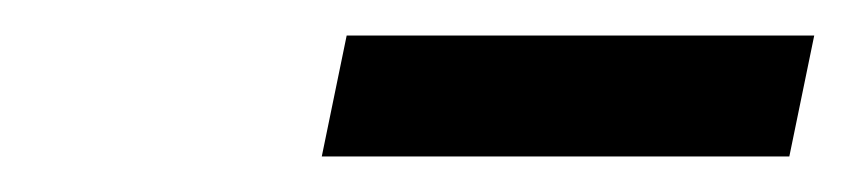

<svg xmlns="http://www.w3.org/2000/svg" viewBox="-20 -697 478 108"><path d="M161 -609H424L438 -677H175Z"/></svg>

Font: Source Serif Pro Semibold
Style: Italic
Weight: 600
Italic angle: -12°
Designer: Frank Grießhammer
Foundry: Adobe Systems Incorporated
Version: Version 3.001;hotconv 1.0.111;makeotfexe 2.5.65597